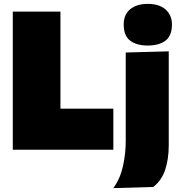

<svg xmlns="http://www.w3.org/2000/svg" viewBox="-20 -773 931 991"><path d="M46 0V-713H292V-212H565V0ZM565 198Q600.5 149 614.8 84.2Q629 19.5 629 -45V-502L851 -508V-24Q851 48 832.5 103.5Q814 159 771 192ZM742.5 -538Q685 -538 651.8 -563.2Q618.5 -588.5 618.5 -647Q618.5 -697.5 651.8 -725.2Q685 -753 743.5 -753Q801.5 -753 834.5 -724Q867.5 -695 867.5 -647Q867.5 -588.5 834.2 -563.2Q801 -538 742.5 -538Z"/></svg>

Font: Commissioner Black
Style: Regular
Weight: 900
Designer: Kostas Bartsokas
Foundry: Kostas Bartsokas
Version: Version 1.000; ttfautohint (v1.8.3)